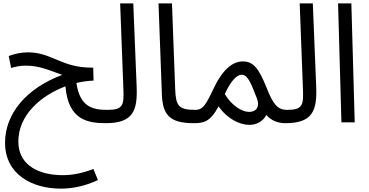

<svg xmlns="http://www.w3.org/2000/svg" viewBox="-20 -727 2193 1141"><path d="M342 394C407 394 484 380 562 343L535 277C469 303 408 314 352 314C217 314 89 259 89 114C89 -44 223 -159 369 -214C385 -14 501 5 610 5C642 5 659 -15 659 -37C659 -58 647 -74 619 -74C529 -74 455 -92 434 -234C469 -242 504 -247 536 -248L534 -325H525C344 -325 287 -416 147 -416C105 -416 62 -406 32 -394L46 -323C70 -330 98 -337 134 -337C219 -337 285 -304 350 -282C135 -202 10 -50 10 121C10 308 168 394 342 394Z M609 5C773 5 798 -72 792 -214L772 -707H694L713 -205C717 -104 715 -74 618 -74Z M1130 5C1163 5 1180 -15 1180 -37C1180 -58 1168 -74 1140 -74C1038 -74 1025 -101 1021 -199L1002 -707H922L942 -167C946 -47 986 5 1130 5Z M1130 5C1190 5 1229 -2 1279 -95C1329 -22 1404 15 1461 15C1503 15 1541 -3 1563 -44C1592 -10 1631 5 1676 5C1708 5 1726 -15 1726 -37C1726 -58 1714 -74 1686 -74C1632 -74 1604 -104 1565 -204C1518 -321 1486 -362 1423 -362C1369 -362 1308 -324 1251 -204C1205 -109 1189 -74 1140 -74ZM1316 -168C1350 -244 1386 -282 1415 -283C1452 -283 1470 -237 1506 -144C1526 -96 1505 -62 1461 -62C1418 -62 1358 -98 1316 -168Z M1676 5C1840 5 1865 -72 1859 -214L1839 -707H1761L1780 -205C1784 -104 1782 -74 1685 -74Z M2009 0H2088L2068 -707H1989Z"/></svg>

Font: Noto Sans Arabic SemCond
Style: Regular
Weight: 400
Width: 4
Designer: Monotype Design Team, Nadine Chahine, Nizar Qandah and Khaled Hosny
Foundry: Monotype Imaging Inc.
Version: Version 2.012